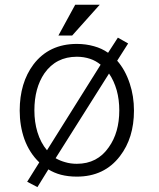

<svg xmlns="http://www.w3.org/2000/svg" viewBox="-20 -723 665 804"><path d="M397.5 -703.1H294.9L224.6 -574.2H282.2ZM473.6 -565.4 432.6 -502Q406.2 -520.5 374 -529.3Q339.8 -539.1 301.8 -539.1Q185.5 -539.1 120.1 -453.1Q62.5 -376 62.5 -259.8Q62.5 -196.3 82 -140.6Q103.5 -82 144.5 -43L93.8 38.1L136.7 60.5L182.6 -13.7Q206.1 1 235.4 8.8Q265.6 16.6 301.8 16.6Q417 16.6 482.4 -69.3Q541 -145.5 541 -259.8Q541 -320.3 523.4 -373Q504.9 -429.7 470.7 -468.8L516.6 -541ZM401.4 -452.1 176.8 -93.8Q150.4 -125 136.7 -169.9Q124 -211.9 124 -260.7Q124 -354.5 166 -416Q214.8 -485.4 301.8 -485.4Q331.1 -485.4 357.4 -476.6Q380.9 -468.8 401.4 -452.1ZM212.9 -60.5 436.5 -415Q457 -385.7 468.8 -344.7Q479.5 -305.7 479.5 -260.7Q479.5 -168 435.5 -106.4Q387.7 -37.1 301.8 -37.1Q275.4 -37.1 252.9 -43.9Q231.4 -49.8 212.9 -60.5Z"/></svg>

Font: Gulim
Style: Regular
Weight: 400
Version: Version 2.21